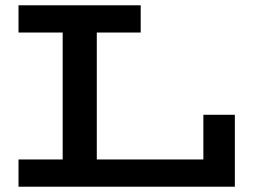

<svg xmlns="http://www.w3.org/2000/svg" viewBox="-20 -706 960 726"><path d="M50 0V-103H749V-272H868V0ZM217 -57V-621H346V-57ZM50 -583V-686H512V-583Z"/></svg>

Font: BioRhyme SemiExpanded SemiBold
Style: Regular
Weight: 600
Width: 6
Designer: Aoife Mooney
Foundry: Aoife Mooney Type
Version: Version 1.600;gftools[0.9.33]